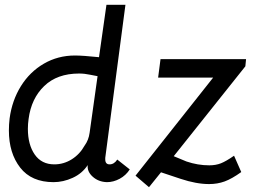

<svg xmlns="http://www.w3.org/2000/svg" viewBox="-20 -748 1122 799"><path d="M17 -205Q17 -230 20 -255Q30 -330 67 -389.5Q104 -449 162.5 -483Q221 -517 292 -517Q324 -517 392 -510L423 -728H502L418 -91V-85Q418 -64 436 -64Q455 -64 468 -84L520 -43Q504 -18 478 -4Q452 10 425 10Q390 9 366 -12.5Q342 -34 345 -61Q322 -26 282.5 -8Q243 10 203 10Q111 10 64 -50.5Q17 -111 17 -205ZM332 -142Q349 -165 353 -196L386 -431Q378 -432 355 -437Q332 -442 309 -442Q218 -442 164 -390Q110 -338 99 -253Q96 -232 96 -212Q96 -146 124.5 -105Q153 -64 206 -64Q245 -64 278.5 -85Q312 -106 332 -142ZM867 -425H638L648 -502H1004L1001 -472L703 -98L756 -76Q803 -60 851 -60Q878 -60 899.5 -68.5Q921 -77 954 -100L984 -32Q945 -4 915 7Q885 18 850 18Q797 18 731 -4L650 -31L600 31L544 -17Z"/></svg>

Font: Bellota
Style: Bold Italic
Weight: 700
Italic angle: -7.5°
Designer: Kemie Guaida
Foundry: Kemie Guaida
Version: Version 4.001